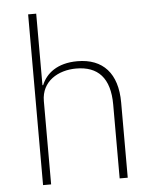

<svg xmlns="http://www.w3.org/2000/svg" viewBox="-53 -785 665 829"><g transform="rotate(-5 279.5 -370.0)"><path d="M100 0H135V-361C135 -447 208 -489 286 -489C380 -489 432 -436 432 -320V0H467V-326C467 -452 405 -520 294 -520C206 -520 158 -479 138 -430H135V-740H100Z"/></g></svg>

Font: IBM Plex Arabic ExtraLight
Style: Regular
Weight: 200
Designer: Mike Abbink, Paul van der Laan, Pieter van Rosmalen, Wael Morcos, Khajak Apelian
Foundry: Bold Monday
Version: Version 1.0